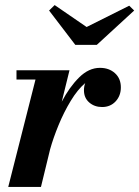

<svg xmlns="http://www.w3.org/2000/svg" viewBox="-20 -737 549 757"><path d="M321.5 -630.5 489.5 -714.5 509 -695.5 361.5 -560H277L173.5 -695.5L195.5 -717ZM120 -423.5H45V-460H254L223.5 -336Q253.5 -393.5 291.8 -431.5Q330 -469.5 374 -469.5Q410 -469.5 433.2 -448.5Q456.5 -427.5 456.5 -392.5Q456.5 -359.5 435.8 -337.2Q415 -315 382.5 -315Q352.5 -315 331.8 -333Q311 -351 311 -381Q311 -396.5 316 -409.5Q286 -384 259 -339.5Q232 -295 211 -244Q190 -193 177.5 -148L141.5 0H12.5Z"/></svg>

Font: Bodoni* 06pt
Style: Bold Italic
Weight: 700
Italic angle: -13°
Version: Version 2.3